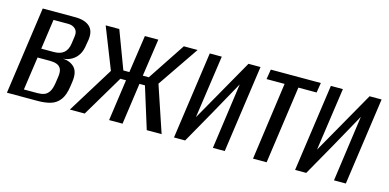

<svg xmlns="http://www.w3.org/2000/svg" viewBox="-54 -772 2123 1049"><g transform="rotate(15 1007.5 -247.5)"><path d="M14 0 84 -495H268Q322 -495 349.5 -470.5Q377 -446 370 -395L364 -359Q357 -312 328 -286Q299 -260 254 -258V-259Q299 -259 325.5 -233.5Q352 -208 344 -151L340 -123Q333 -73 313 -46Q293 -19 261.5 -9.5Q230 0 189 0ZM99 -41H176Q198 -41 214 -47Q230 -53 241 -70Q252 -87 257 -120L263 -161Q266 -188 258.5 -202.5Q251 -217 235 -223Q219 -229 198 -229H126ZM133 -281H204Q240 -281 260.5 -298Q281 -315 286 -351L292 -394Q296 -421 280.5 -435.5Q265 -450 240 -450H157Z M370 0 532 -262 440 -495H517L597 -282H631L662 -494H738L707 -282H741L882 -495H960L801 -262L889 0H805L732 -234H701L668 0H592L625 -234H593L454 0Z M959 0 1029 -494H1097L1046 -138L1248 -494H1316L1246 0H1179L1231 -373Q1179 -279 1127.5 -186.5Q1076 -94 1022 0Z M1406 0 1467 -439H1365L1374 -495H1657L1648 -439H1545L1483 0Z M1644 0 1714 -494H1782L1731 -138L1933 -494H2001L1931 0H1864L1916 -373Q1864 -279 1812.5 -186.5Q1761 -94 1707 0Z"/></g></svg>

Font: Alumni Sans Medium
Style: Italic
Weight: 500
Italic angle: -8°
Designer: Robert E. Leuschke
Foundry: Robert E. Leuschke
Version: Version 1.016